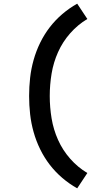

<svg xmlns="http://www.w3.org/2000/svg" viewBox="-20 -861 540 1042"><path d="M399 161Q356 137 318 104.5Q280 72 250 33Q220 -6 198 -51Q176 -96 162.5 -144Q149 -192 143.5 -241Q138 -290 138 -340Q138 -390 143.5 -439Q149 -488 162.5 -536Q176 -584 198 -629Q220 -674 250 -713Q280 -752 318 -784.5Q356 -817 399 -841L454 -758Q402 -727 361 -680.5Q320 -634 295 -578Q270 -522 260 -461.5Q250 -401 250 -340Q250 -279 260 -218.5Q270 -158 295 -102Q320 -46 361 0.5Q402 47 454 78Z"/></svg>

Font: Iosevka Gothic
Style: Bold
Weight: 700
Monospace: yes
Designer: Belleve Invis
Foundry: Belleve Invis
Version: Version 15.5.1; ttfautohint (v1.8.4)